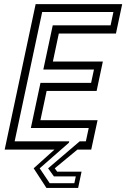

<svg xmlns="http://www.w3.org/2000/svg" viewBox="-20 -720 608 924"><path d="M203.5 184.5 142 90 242 0H2.5L151.5 -700H568L538 -558.5H263L234.5 -424H475L445 -282.5H204.5L174.5 -141.5H449.5L419 0H352.5L243.5 90L255 106H372.5L356 184.5ZM219 161.5H337.8L344.8 129H239.5L211.5 90L363.5 -39.8H393.2L407 -104H128.5L174.8 -321.2H418.5L432.2 -385.5H188.5L233.8 -598H512.2L525.8 -662.2H183L50.5 -39.8H313L311.5 -33L171 90Z"/></svg>

Font: Tourney Thin
Style: Italic
Weight: 100
Italic angle: -12°
Designer: Tyler Finck
Foundry: Etcetera Type Co
Version: Version 1.015